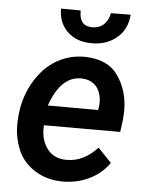

<svg xmlns="http://www.w3.org/2000/svg" viewBox="-53 -781 632 834"><g transform="rotate(5 262.5 -364.0)"><path d="M397 -736.8C389.2 -697.3 364.7 -668.9 321.3 -668.9C283.7 -668.9 265.1 -689.9 265.1 -731.9C265.1 -733.9 265.1 -735.4 265.1 -737.3L179.2 -737.8C179.2 -696.3 192.4 -663.1 218.3 -638.2C244.1 -613.3 278.3 -600.1 321.3 -599.6C323.2 -599.6 325.7 -599.6 327.6 -599.6C368.7 -599.6 404.3 -611.8 433.6 -636.2C463.4 -660.6 479.5 -694.3 482.9 -737.8ZM247.1 9.8C248.5 9.8 250 9.8 251.5 9.8C293 9.8 331.1 1.5 366.7 -15.6C402.3 -32.7 431.2 -57.1 453.1 -88.9L394.5 -150.4C354 -106.9 310.1 -85.4 262.2 -85.4C260.3 -85.4 258.8 -85.4 256.8 -85.4C222.2 -85.9 195.3 -98.6 176.8 -122.6C158.2 -146.5 148.9 -175.8 148.9 -210.9C148.9 -215.8 148.9 -221.2 149.4 -226.6H481.9L488.8 -277.3C490.2 -292.5 491.2 -307.1 491.2 -321.3C491.2 -378.4 476.1 -428.2 446.3 -471.7C416.5 -514.6 368.7 -536.6 302.7 -538.1C300.8 -538.1 298.8 -538.1 296.9 -538.1C254.9 -538.1 214.8 -527.3 177.7 -505.9C140.1 -483.9 108.9 -451.7 83.5 -409.2C57.6 -366.2 42 -317.9 36.1 -264.2L34.7 -244.1C33.7 -234.9 33.7 -226.1 33.7 -216.8C33.7 -180.2 41 -144.5 55.2 -109.9C69.8 -75.2 94.2 -46.9 127.9 -24.9C161.6 -2.9 201.2 8.8 247.1 9.8ZM296.4 -443.4C342.8 -441.4 373 -413.6 380.4 -367.2C381.3 -360.4 381.8 -354 381.8 -347.2C381.8 -339.4 381.3 -331.5 379.9 -323.2L377.9 -313L158.7 -313.5C188.5 -399.9 233.4 -443.4 292.5 -443.4C293.9 -443.4 294.9 -443.4 296.4 -443.4Z"/></g></svg>

Font: Roboto Medium
Style: Italic
Weight: 500
Italic angle: -12°
Designer: Google
Version: Version 2.137; 2017